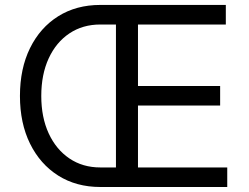

<svg xmlns="http://www.w3.org/2000/svg" viewBox="-20 -747 993 767"><path d="M380.7 0Q284.8 0 212.5 -45.6Q140.3 -91.3 100 -173.1Q59.7 -255 59.7 -363.6Q59.7 -473 100 -554.9Q140.3 -636.7 212.5 -682Q284.8 -727.3 380.7 -727.3H882.1V-649.1H531.2V-403.4H859.4V-325.3H531.2V-78.1H887.8V0ZM443.2 -78.1V-649.1H380.7Q310.4 -649.1 257.3 -613.6Q204.2 -578.1 174.5 -513.8Q144.9 -449.6 144.9 -363.6Q144.9 -278.4 174.5 -214.1Q204.2 -149.9 257.3 -114Q310.4 -78.1 380.7 -78.1Z"/></svg>

Font: Inter UI
Style: Regular
Weight: 400
Designer: Rasmus Andersson
Foundry: rsms
Version: 3.2;8d6f07862